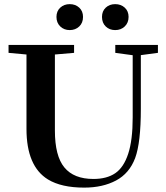

<svg xmlns="http://www.w3.org/2000/svg" viewBox="-20 -876 789 910"><path d="M525.9 -733.4Q499 -733.4 481.2 -750.5Q463.4 -767.6 463.4 -795.9Q463.4 -823.2 481.2 -839.8Q499 -856.4 525.9 -856.4Q553.2 -856.4 571.3 -839.8Q589.4 -823.2 589.4 -795.9Q589.4 -768.1 571.3 -750.7Q553.2 -733.4 525.9 -733.4ZM247.6 -795.9Q247.6 -823.2 265.6 -839.8Q283.7 -856.4 310.5 -856.4Q337.4 -856.4 355.5 -839.8Q373.5 -823.2 373.5 -795.9Q373.5 -767.6 355.5 -750.5Q337.4 -733.4 310.5 -733.4Q283.7 -733.4 265.6 -750.7Q247.6 -768.1 247.6 -795.9ZM378.9 13.2Q271 13.2 207.5 -25.4Q105.5 -87.9 105.5 -265.1V-617.7L20.5 -625.5V-663.1H331.1V-625.5L240.2 -617.7V-257.3Q240.2 -136.7 285.2 -82.3Q330.1 -27.8 422.9 -27.8Q486.3 -27.8 526.4 -55.2Q566.4 -82.5 587.6 -147.2Q608.9 -211.9 608.9 -319.3V-614.3L526.4 -625.5V-663.1H728.5V-625.5L647.5 -614.7V-360.4Q647.5 -199.7 620.6 -127Q593.3 -54.2 530 -20.5Q466.8 13.2 378.9 13.2Z"/></svg>

Font: Elstob 8pt SemiBold
Style: Regular
Weight: 600
Designer: Peter S. Baker
Version: Version 1.015